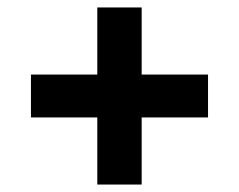

<svg xmlns="http://www.w3.org/2000/svg" viewBox="-20 -618 640 515"><path d="M241 -123V-303H63V-418H241V-598H360V-418H538V-303H360V-123Z"/></svg>

Font: Mona Sans ExtraLight
Style: Bold
Weight: 700
Version: Version 2.000